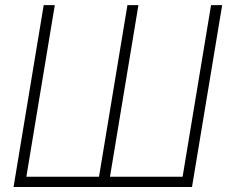

<svg xmlns="http://www.w3.org/2000/svg" viewBox="-20 -748 911 768"><path d="M154.8 -727.5H199.2L85.4 -41H376L489.7 -727.5H533.7L419.9 -41H710.4L824.2 -727.5H868.7L748 0H34.2Z"/></svg>

Font: Inter Display Extra Light
Style: Italic
Weight: 200
Italic angle: -9.39999°
Designer: Rasmus Andersson
Foundry: rsms
Version: Version 4.000;git-4fc901f